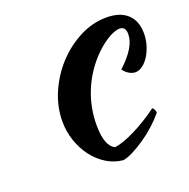

<svg xmlns="http://www.w3.org/2000/svg" viewBox="-97 -568 681 690"><g transform="rotate(-20 243.5 -222.5)"><path d="M103 -176Q103 -233 126.5 -286.5Q150 -340 188.5 -381.5Q227 -423 276.5 -448.5Q326 -474 379 -474Q431 -474 459 -448Q487 -422 487 -374Q487 -351 480.5 -329.5Q474 -308 463.5 -291Q453 -274 439 -263.5Q425 -253 411 -253Q399 -253 386.5 -260.5Q374 -268 366 -280Q433 -341 433 -391Q433 -420 410 -420Q390 -420 360 -401Q330 -382 302 -351Q259 -303 236.5 -244.5Q214 -186 214 -122Q214 -41 250 -25Q265 -27 285 -34Q305 -41 328 -52.5Q351 -64 375.5 -79Q400 -94 423 -111Q427 -108 430 -102Q433 -96 433 -91Q416 -70 394 -50Q372 -30 348 -13.5Q324 3 301.5 14.5Q279 26 262 29Q229 26 200 8.5Q171 -9 149.5 -37Q128 -65 115.5 -101Q103 -137 103 -176Z"/></g></svg>

Font: Kaushan Script
Style: Regular
Weight: 400
Designer: Pablo Impallari
Foundry: Pablo Impallari
Version: Version 1.002